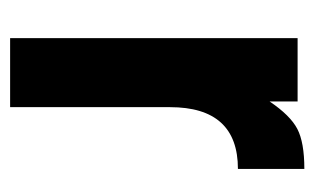

<svg xmlns="http://www.w3.org/2000/svg" viewBox="-138 -468 607 370"><g transform="rotate(90 165.0 -283.5)"><path d="M54 0V-554H176V-500Q203 -540 229 -553.5Q255 -567 306 -567V-439Q187 -439 187 -308V0Z"/></g></svg>

Font: Involve
Style: Bold
Weight: 700
Designer: Stefan Peev
Foundry: Context Ltd.
Version: Version 1.001